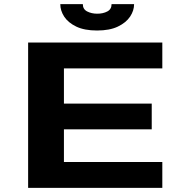

<svg xmlns="http://www.w3.org/2000/svg" viewBox="-20 -905 915 925"><path d="M115.5 0V-700H762V-575.5H288V-406H711V-282H288V-124.5H762V0ZM447.5 -758Q386.5 -758 347.2 -777Q308 -796 289.2 -825Q270.5 -854 270.5 -885H379Q379 -860.5 400 -849.8Q421 -839 448.5 -839Q476.5 -839 497 -849.8Q517.5 -860.5 517.5 -885H626Q626 -854 606.8 -825Q587.5 -796 548 -777Q508.5 -758 447.5 -758Z"/></svg>

Font: Trispace SemiExpanded
Style: Bold
Weight: 700
Width: 6
Designer: Tyler Finck
Foundry: Etcetera Type Company
Version: Version 1.210; ttfautohint (v1.8.3)